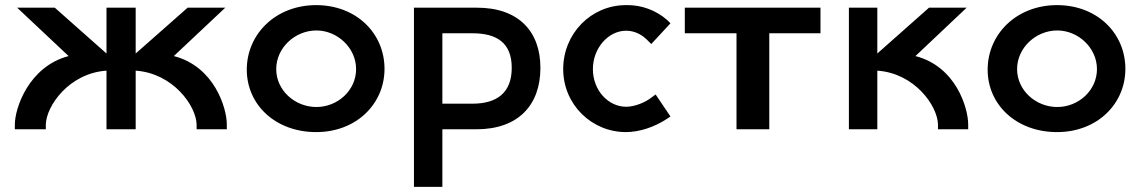

<svg xmlns="http://www.w3.org/2000/svg" viewBox="-20 -505 4458 750"><path d="M510 -229C656 -219 747 -91 748 -18V0H866V-19C866 -82 818 -245 659 -286L860 -475H713L510 -296V-475H396V-296L194 -475H47L248 -286C92 -245 38 -82 38 -19V0H159V-18C160 -90 249 -219 396 -229V0H510Z M944 -233C944 -95 1057 11 1215 11C1372 11 1482 -99 1482 -236C1482 -375 1372 -485 1215 -485C1057 -485 944 -372 944 -233ZM1371 -235C1371 -152 1299 -87 1216 -87C1132 -87 1059 -152 1059 -235C1059 -318 1132 -386 1216 -386C1298 -386 1371 -318 1371 -235Z M1597 -475V225H1708V0H1841C2005 0 2091 -95 2091 -240C2091 -381 2007 -475 1843 -475ZM1708 -100V-375H1826C1919 -375 1979 -339 1979 -240C1979 -141 1919 -100 1826 -100Z M2433 -485H2425C2289 -485 2180 -374 2180 -235C2180 -97 2291 11 2425 11C2477 11 2535 -8 2584 -40L2599 -50L2541 -136L2526 -125C2500 -104 2458 -88 2426 -88C2356 -88 2296 -152 2296 -235C2296 -317 2356 -385 2426 -385C2461 -385 2490 -368 2511 -346L2524 -333L2599 -414L2587 -426C2541 -467 2483 -485 2433 -485Z M2655 -375H2857V0H2985V-375H3185V-475H2655Z M3296 0H3407V-229C3553 -219 3643 -91 3644 -18V0H3762V-19C3762 -82 3715 -245 3556 -286L3756 -475H3609L3407 -296V-475H3296Z M3838 -233C3838 -95 3951 11 4109 11C4266 11 4376 -99 4376 -236C4376 -375 4266 -485 4109 -485C3951 -485 3838 -372 3838 -233ZM4265 -235C4265 -152 4193 -87 4110 -87C4026 -87 3953 -152 3953 -235C3953 -318 4026 -386 4110 -386C4192 -386 4265 -318 4265 -235Z"/></svg>

Font: Mint Spirit No2
Style: Bold
Weight: 700
Designer: HARENDAL Hirwen
Foundry: Arkandis Digital Foundry.
Version: Version 1.004;FFEdit